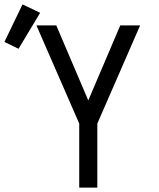

<svg xmlns="http://www.w3.org/2000/svg" viewBox="-100 -850 720 870"><path d="M259 0V-290L65 -735H155L300 -395L445 -735H535L341 -290V0ZM-16 -629 -80 -660 2 -830 82 -792Z"/></svg>

Font: Iosevka Meiseki Sans
Style: Regular
Weight: 400
Monospace: yes
Designer: Belleve Invis
Foundry: Belleve Invis
Version: Version 11.2.6; ttfautohint (v1.8.4)